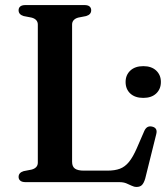

<svg xmlns="http://www.w3.org/2000/svg" viewBox="-20 -720 663 759"><path d="M320.5 -656.5 289.5 -650.5Q278 -647.5 271.5 -640.5Q265 -633.5 265 -623V-80.5Q265 -61.5 276.2 -53.5Q287.5 -45.5 311 -45.5H405Q434 -45.5 454 -53Q474 -60.5 489.8 -79.8Q505.5 -99 521 -134.5L550.5 -202.5Q555.5 -213.5 563.2 -217.8Q571 -222 581.5 -219.5Q592.5 -217 596.8 -209.5Q601 -202 597.5 -189L554 -14Q549 3 541.5 11Q534 19 520 19Q510 19 500.5 14.2Q491 9.5 479.5 4.8Q468 0 451 0H81Q67 0 60.2 -5.8Q53.5 -11.5 53.5 -20.5Q53.5 -37.5 73.5 -43.5L104.5 -49.5Q116.5 -52.5 123 -59.5Q129.5 -66.5 129.5 -77V-623Q129.5 -633.5 123 -640.5Q116.5 -647.5 104.5 -650.5L73.5 -656.5Q53.5 -662.5 53.5 -679.5Q53.5 -689 60.2 -694.5Q67 -700 81 -700H313.5Q327.5 -700 334 -694.5Q340.5 -689 340.5 -679.5Q340.5 -662.5 320.5 -656.5ZM546.5 -333Q514 -333 495.2 -350.2Q476.5 -367.5 476.5 -396Q476.5 -423.5 495.2 -441Q514 -458.5 546.5 -458.5Q579 -458.5 597.5 -441Q616 -423.5 616 -396Q616 -368 597.5 -350.5Q579 -333 546.5 -333Z"/></svg>

Font: Fraunces Medium
Style: Regular
Weight: 500
Version: Version 1.000;[b76b70a41]